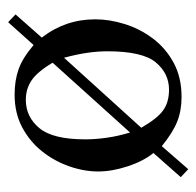

<svg xmlns="http://www.w3.org/2000/svg" viewBox="-25 -448 502 493"><g transform="rotate(-90 226.5 -202.0)"><path d="M435.5 -413.6 376 -346.2Q422.9 -285.6 422.9 -209Q422.9 -171.9 410.6 -132.8Q398.4 -93.8 373.5 -60.8Q348.6 -27.8 311.3 -7.6Q273.9 12.7 223.6 12.7Q188.5 12.7 160.2 1.5Q131.8 -9.8 97.2 -38.1L38.1 29.8L17.6 10.7L79.6 -59.6Q58.6 -85.4 45.4 -125.7Q32.2 -166 32.2 -201.2Q32.2 -237.8 45.4 -275.6Q58.6 -313.5 83.7 -345.2Q108.9 -377 145.5 -396.5Q182.1 -416 229.5 -416Q265.6 -416 294.7 -405.8Q323.7 -395.5 356.9 -367.2L415.5 -432.6ZM311.5 -318.4Q287.6 -358.4 265.6 -372.8Q243.7 -387.2 216.3 -387.2Q172.4 -387.2 143.6 -352.5Q114.7 -317.9 114.7 -234.9Q114.7 -208 118.9 -179Q123 -149.9 132.3 -119.6ZM340.8 -177.7Q340.8 -228.5 324.2 -289.1L144.5 -90.8Q168 -49.8 189 -34.7Q210 -19.5 242.2 -19.5Q284.2 -19.5 312.5 -53.7Q340.8 -87.9 340.8 -177.7Z"/></g></svg>

Font: Scheherazade New
Style: Regular
Weight: 400
Designer: SIL International
Foundry: SIL International
Version: Version 4.000